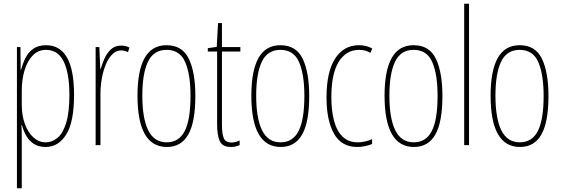

<svg xmlns="http://www.w3.org/2000/svg" viewBox="-20 -780 3014 1032"><path d="M228 -537Q302 -537 340 -471Q378 -405 378 -270Q378 -124 336 -57Q294 10 225 10Q186 10 160 -8Q134 -26 119.5 -53Q105 -80 98 -107H95Q96 -98 96.5 -79.5Q97 -61 97 -37V232H71V-527H90L91 -404H93Q102 -438 117 -468.5Q132 -499 159 -518Q186 -537 228 -537ZM227 -512Q186 -512 157 -483Q128 -454 112.5 -404Q97 -354 97 -292V-219Q97 -159 114 -113Q131 -67 160 -41Q189 -15 226 -15Q260 -15 289 -39Q318 -63 335.5 -119Q353 -175 353 -270Q353 -386 322.5 -449Q292 -512 227 -512Z M631 -535Q641 -535 653.5 -532.5Q666 -530 676 -524L668 -500Q662 -503 652 -506Q642 -509 631 -509Q604 -509 583 -487.5Q562 -466 548 -431.5Q534 -397 527 -356.5Q520 -316 520 -277V0H494V-527H514L519 -409H521Q529 -436 541.5 -465Q554 -494 576 -514.5Q598 -535 631 -535Z M1030 -264Q1030 -124 992 -57Q954 10 877 10Q719 10 719 -266Q719 -400 757.5 -468.5Q796 -537 875 -537Q960 -537 995 -464Q1030 -391 1030 -264ZM745 -266Q745 -143 777 -79Q809 -15 876 -15Q942 -15 973 -76Q1004 -137 1004 -265Q1004 -380 975.5 -446Q947 -512 875 -512Q806 -512 775.5 -448.5Q745 -385 745 -266Z M1223 -14Q1236 -14 1248.5 -17.5Q1261 -21 1268 -25V0Q1258 4 1247 7Q1236 10 1222 10Q1176 10 1161.5 -21Q1147 -52 1147 -112V-503H1097V-521L1145 -528L1152 -656H1173V-527H1272V-503H1173V-108Q1173 -60 1183 -37Q1193 -14 1223 -14Z M1642 -264Q1642 -124 1604 -57Q1566 10 1489 10Q1331 10 1331 -266Q1331 -400 1369.5 -468.5Q1408 -537 1487 -537Q1572 -537 1607 -464Q1642 -391 1642 -264ZM1357 -266Q1357 -143 1389 -79Q1421 -15 1488 -15Q1554 -15 1585 -76Q1616 -137 1616 -265Q1616 -380 1587.5 -446Q1559 -512 1487 -512Q1418 -512 1387.5 -448.5Q1357 -385 1357 -266Z M1900 10Q1815 10 1775 -62Q1735 -134 1735 -256Q1735 -394 1781.5 -465.5Q1828 -537 1909 -537Q1950 -537 1981 -519L1971 -496Q1945 -512 1910 -512Q1841 -512 1801 -448.5Q1761 -385 1761 -257Q1761 -186 1775.5 -131Q1790 -76 1821.5 -45.5Q1853 -15 1903 -15Q1941 -15 1980 -32V-6Q1964 1 1942 5.5Q1920 10 1900 10Z M2358 -264Q2358 -124 2320 -57Q2282 10 2205 10Q2047 10 2047 -266Q2047 -400 2085.5 -468.5Q2124 -537 2203 -537Q2288 -537 2323 -464Q2358 -391 2358 -264ZM2073 -266Q2073 -143 2105 -79Q2137 -15 2204 -15Q2270 -15 2301 -76Q2332 -137 2332 -265Q2332 -380 2303.5 -446Q2275 -512 2203 -512Q2134 -512 2103.5 -448.5Q2073 -385 2073 -266Z M2501 0H2475V-760H2501Z M2928 -264Q2928 -124 2890 -57Q2852 10 2775 10Q2617 10 2617 -266Q2617 -400 2655.5 -468.5Q2694 -537 2773 -537Q2858 -537 2893 -464Q2928 -391 2928 -264ZM2643 -266Q2643 -143 2675 -79Q2707 -15 2774 -15Q2840 -15 2871 -76Q2902 -137 2902 -265Q2902 -380 2873.5 -446Q2845 -512 2773 -512Q2704 -512 2673.5 -448.5Q2643 -385 2643 -266Z"/></svg>

Font: Noto Sans Lao UI ExtCond Thin
Style: Regular
Weight: 100
Width: 2
Designer: Monotype Design Team
Foundry: Monotype Imaging Inc.
Version: Version 2.000; ttfautohint (v1.8.4.7-5d5b)